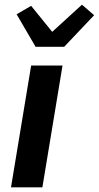

<svg xmlns="http://www.w3.org/2000/svg" viewBox="-20 -800 422 820"><path d="M27 0 113 -520H247L161 0ZM132 -600 51 -739 113 -775 203 -664 330 -780 382 -735 254 -600Z"/></svg>

Font: Iosevka Aile Extrabold
Style: Italic
Weight: 800
Italic angle: -9°
Designer: Belleve Invis
Foundry: Belleve Invis
Version: Version 31.1.0; ttfautohint (v1.8.4)